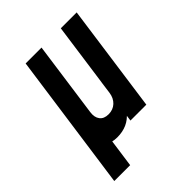

<svg xmlns="http://www.w3.org/2000/svg" viewBox="-199 -659 919 919"><g transform="rotate(-45 261.0 -199.0)"><path d="M193.5 12.5Q157.5 12.5 128 -3.8Q98.5 -20 84.2 -58.8Q70 -97.5 79.5 -164.5L133 -548H240.5L187 -164.5Q182.5 -133 196.8 -114Q211 -95 242 -95Q272.5 -95 292.8 -114Q313 -133 317.5 -164.5L326 -227H369L361 -172.5Q349.5 -90 308 -38.8Q266.5 12.5 193.5 12.5ZM294.5 0 371 -548H478.5L402 0ZM35 150 133 -548H240.5L142.5 150Z"/></g></svg>

Font: Mohave Light SemiBold
Style: Italic
Weight: 600
Italic angle: -8°
Version: Version 2.003